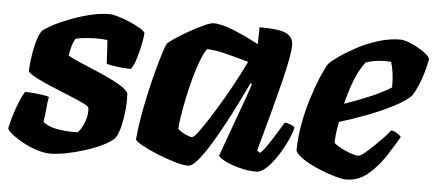

<svg xmlns="http://www.w3.org/2000/svg" viewBox="-55 -583 1514 666"><g transform="rotate(5 702.5 -250.0)"><path d="M139 0Q118 0 92.5 -8Q67 -16 44 -28.5Q21 -41 5 -53.5Q-11 -66 -14 -75Q-8 -103 1 -130.5Q10 -158 19 -178.5Q28 -199 34 -206Q42 -206 60.5 -204.5Q79 -203 96 -200.5Q113 -198 117 -195Q114 -182 112 -156.5Q110 -131 106 -108Q123 -93 152.5 -87.5Q182 -82 206 -82H227Q241 -95 251 -123.5Q261 -152 256 -172Q253 -177 232.5 -186.5Q212 -196 182.5 -208Q153 -220 123 -232.5Q93 -245 70 -257Q47 -269 40 -278Q40 -290 43 -316.5Q46 -343 53 -372.5Q60 -402 72 -421Q81 -429 104.5 -442Q128 -455 161 -468Q194 -481 231 -490.5Q268 -500 303 -500Q313 -500 333.5 -494Q354 -488 375.5 -478.5Q397 -469 412.5 -459.5Q428 -450 428 -444Q428 -435 423 -409Q418 -383 410 -356.5Q402 -330 392 -317Q382 -317 363 -318.5Q344 -320 327 -323Q310 -326 307 -328Q306 -344 305.5 -354Q305 -364 304.5 -376Q304 -388 302 -410Q294 -411 284 -411.5Q274 -412 266 -412Q246 -412 224 -410Q202 -408 191 -404Q184 -391 180.5 -379.5Q177 -368 173 -345Q186 -336 217.5 -323Q249 -310 285 -294.5Q321 -279 350 -263Q379 -247 387 -232Q389 -204 386 -173.5Q383 -143 376.5 -116Q370 -89 359 -73Q343 -58 315.5 -45Q288 -32 256 -22Q224 -12 193 -6Q162 0 139 0Z M619 0Q601 0 570.5 -9Q540 -18 508.5 -31Q477 -44 455 -56.5Q433 -69 431 -75Q434 -112 441.5 -155.5Q449 -199 459 -243Q469 -287 479 -324Q489 -361 497 -385.5Q505 -410 508 -414Q513 -421 534 -435Q555 -449 581.5 -464Q608 -479 631 -489.5Q654 -500 664 -500Q693 -500 736.5 -482Q780 -464 823 -441L824 -500Q895 -500 918.5 -487.5Q942 -475 942 -448Q942 -413 918 -317Q894 -221 853 -73L864 -66Q875 -76 888.5 -96Q902 -116 916 -139Q930 -162 940 -178Q949 -178 961 -173Q973 -168 975 -163Q970 -142 957 -114.5Q944 -87 926.5 -60.5Q909 -34 890.5 -17Q872 0 856 0Q827 0 797 -8Q767 -16 746.5 -26.5Q726 -37 723 -44L771 -177Q778 -196 784 -212.5Q790 -229 797.5 -249.5Q805 -270 815 -301L810 -304Q794 -270 773.5 -229Q753 -188 731 -147.5Q709 -107 688 -73.5Q667 -40 649 -20Q631 0 619 0ZM624 -100Q630 -100 646 -121.5Q662 -143 683.5 -177Q705 -211 727 -249Q749 -287 767 -321.5Q785 -356 795 -377Q742 -392 711 -399.5Q680 -407 650 -409Q640 -397 629 -369Q618 -341 608 -304.5Q598 -268 590.5 -231.5Q583 -195 578.5 -166Q574 -137 574 -124Q584 -115 599.5 -107.5Q615 -100 624 -100Z M1168 0Q1156 0 1131 -7Q1106 -14 1076.5 -26Q1047 -38 1022.5 -53Q998 -68 989 -84Q989 -128 997.5 -175.5Q1006 -223 1019.5 -266.5Q1033 -310 1047 -343.5Q1061 -377 1072 -394Q1082 -405 1107 -422.5Q1132 -440 1166 -458Q1200 -476 1238.5 -488Q1277 -500 1314 -500Q1330 -500 1354.5 -489Q1379 -478 1398.5 -464Q1418 -450 1419 -441Q1416 -421 1408.5 -395Q1401 -369 1391 -346Q1381 -323 1372 -310Q1354 -291 1312.5 -269.5Q1271 -248 1221 -229Q1171 -210 1127 -197Q1121 -164 1120 -152.5Q1119 -141 1118 -124Q1124 -117 1140.5 -108Q1157 -99 1175 -92.5Q1193 -86 1203 -86Q1210 -86 1223.5 -96.5Q1237 -107 1253.5 -123Q1270 -139 1285.5 -155Q1301 -171 1310 -183Q1319 -183 1331 -175.5Q1343 -168 1345 -163Q1326 -130 1301 -92Q1276 -54 1243 -27Q1210 0 1168 0ZM1139 -261Q1188 -278 1230 -296Q1272 -314 1300 -332V-345Q1300 -364 1297 -384.5Q1294 -405 1289 -420Q1283 -421 1277.5 -421Q1272 -421 1266 -421Q1231 -421 1201 -410Q1178 -380 1163.5 -341Q1149 -302 1139 -261Z"/></g></svg>

Font: Texturina Black
Style: Italic
Weight: 900
Italic angle: -11°
Designer: Guillermo Torres Carreño
Foundry: Omnibus-Type
Version: Version 1.002; ttfautohint (v1.8.3)